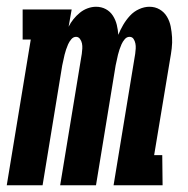

<svg xmlns="http://www.w3.org/2000/svg" viewBox="-37 -548 557 568"><path d="M-17 0 54 -431H30V-520H175L166 -469Q172 -481 180.5 -491.5Q189 -502 199.5 -510.5Q210 -519 222.5 -523.5Q235 -528 247 -528Q263 -528 276 -521Q289 -514 297 -501.5Q305 -489 308.5 -474.5Q312 -460 313 -445Q319 -460 327.5 -474.5Q336 -489 347.5 -501.5Q359 -514 374.5 -521Q390 -528 405 -528Q422 -528 435.5 -520Q449 -512 457 -498.5Q465 -485 468 -469.5Q471 -454 472 -438Q473 -422 471 -405Q469 -388 466 -372L419 -89H443L444 0H299L363 -389Q364 -397 364.5 -404.5Q365 -412 363.5 -419.5Q362 -427 358 -433Q354 -439 346 -439Q338 -439 332 -432Q326 -425 322.5 -417Q319 -409 316.5 -401.5Q314 -394 312 -386Q310 -378 308.5 -370Q307 -362 305 -354L247 0H141L205 -389Q206 -397 206.5 -404.5Q207 -412 205.5 -419.5Q204 -427 199.5 -433Q195 -439 188 -439Q180 -439 174 -432Q168 -425 164.5 -417Q161 -409 158.5 -401.5Q156 -394 154 -386Q152 -378 150.5 -370Q149 -362 147 -354L89 0Z"/></svg>

Font: Iosevka Curly Slab Extrabold
Style: Italic
Weight: 800
Italic angle: -9°
Monospace: yes
Designer: Belleve Invis
Foundry: Belleve Invis
Version: Version 22.1.2; ttfautohint (v1.8.4)